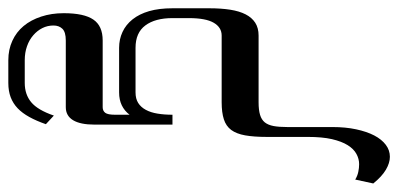

<svg xmlns="http://www.w3.org/2000/svg" viewBox="-867 555 948 457"><path d="M-757.8 850.6Q-780.3 842.8 -797.1 833.5Q-814 824.2 -825 812.7Q-835.9 801.3 -841.6 786.4Q-847.2 771.5 -847.2 752.4V698.2Q-847.2 672.9 -837.6 652.1Q-828.1 631.3 -810.8 616.9Q-793.5 602.5 -769 594.5Q-744.6 586.4 -715.3 586.4Q-667 586.4 -644.8 601.6Q-622.6 616.7 -622.6 651.4V810.1Q-622.6 818.8 -616.5 823.5Q-610.4 828.1 -593.3 828.1H-558.6Q-570.8 818.8 -577.1 805.7Q-583.5 792.5 -583.5 774.9V668.9Q-583.5 648.4 -575.4 631.1Q-567.4 613.8 -551.5 601.1Q-535.6 588.4 -512 581.5Q-488.3 574.7 -456.5 574.7H-368.7Q-340.8 574.7 -319.1 578.1Q-297.4 581.5 -282.5 589.1Q-267.6 596.7 -259.5 609.1Q-251.5 621.6 -251.5 639.6V798.3Q-251.5 816.9 -248 828.4Q-244.6 839.8 -236.8 846.2Q-229 852.5 -215.8 855Q-202.6 857.4 -183.1 857.4H-75.7Q-44.4 857.4 -19.3 862.8Q5.9 868.2 23.7 877.4Q41.5 886.7 51.3 899.7Q61 912.6 61 928.2Q61 942.9 51.5 959Q42 975.1 21.5 991.7L-21.5 982.4Q-16.1 973.6 -14.2 964.1Q-12.2 954.6 -12.2 945.8Q-12.2 933.1 -18.6 921.4Q-24.9 909.7 -39.3 900.6Q-53.7 891.6 -76.9 886.2Q-100.1 880.9 -134.3 880.9H-231.9Q-262.7 880.9 -283.4 877.2Q-304.2 873.5 -316.7 864.3Q-329.1 855 -334.2 838.9Q-339.4 822.8 -339.4 798.3V639.6Q-339.4 620.1 -358.4 609.1Q-377.4 598.1 -417.5 598.1H-456.5Q-497.6 598.1 -521 615.5Q-544.4 632.8 -544.4 668.9V774.9Q-544.4 790 -538.1 800Q-531.7 810.1 -520 816.4Q-508.3 822.8 -492.2 825.4Q-476.1 828.1 -456.5 828.1V851.6H-642.1Q-675.8 851.6 -693.1 841.1Q-710.4 830.6 -710.4 810.1V651.4Q-710.4 631.3 -718.5 623.5Q-726.6 615.7 -739.7 615.7Q-753.9 615.7 -766.1 621.8Q-778.3 627.9 -787.8 638.9Q-797.4 649.9 -802.7 665Q-808.1 680.2 -808.1 698.2V752.4Q-808.1 779.8 -792.7 798.3Q-777.3 816.9 -738.8 830.1Z"/></svg>

Font: YBG Bobotsari
Style: Regular
Weight: 400
Designer: R.S. Wihananto
Foundry: R.S. Wihananto
Version: Version 2.0.1